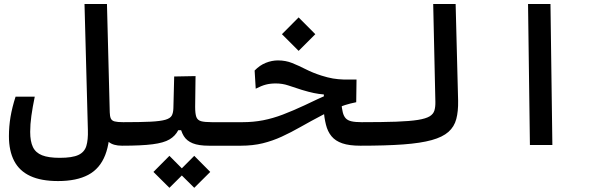

<svg xmlns="http://www.w3.org/2000/svg" viewBox="-20 -713 2970 944"><path d="M580.1 3.4Q536.6 3.4 514.4 -15.4Q492.2 -34.2 486.3 -74.2L519.5 -162.1Q520 -141.1 524.9 -130.4Q529.8 -119.6 543.7 -116Q557.6 -112.3 585.9 -112.3Q604.5 -112.3 613.5 -101.1Q622.6 -89.8 622.6 -62Q622.6 -25.4 610.1 -11Q597.7 3.4 580.1 3.4ZM265.6 177.2Q182.1 177.2 128.7 152.3Q75.2 127.4 49.6 78.1Q23.9 28.8 23.9 -43.5Q23.9 -91.3 31.7 -138.2Q39.6 -185.1 56.6 -237.8H150.9Q140.1 -185.5 134.3 -143.8Q128.4 -102.1 128.4 -64.5Q128.4 -18.1 141.8 10Q155.3 38.1 187 50.5Q218.8 63 273.4 63Q335.9 63 365.7 48.8Q395.5 34.7 404.5 4.6Q413.6 -25.4 412.1 -73.7L395.5 -693.4H505.9L520.5 -126.5Q523.4 -17.6 497.3 49.3Q471.2 116.2 413.8 146.7Q356.4 177.2 265.6 177.2Z M580.1 3.4 585.9 -112.3Q670.9 -112.3 720.2 -114.7Q769.5 -117.2 793.5 -124.3Q817.4 -131.3 824.7 -145Q832 -158.7 832.5 -181.6L836.4 -336.9L941.4 -338.9L939.5 -187.5Q939.5 -153.8 932.4 -132.6Q925.3 -111.3 915 -97.9Q904.8 -84.5 893.1 -72.8H856.4Q841.8 -44.4 813.5 -27.6Q785.2 -10.7 730.2 -3.7Q675.3 3.4 580.1 3.4ZM1166 3.4Q1137.7 3.4 1109.9 3.4Q1082 3.4 1055.9 3.4Q1029.8 3.4 1007.3 3.4Q957 3.4 927.5 -8.5Q897.9 -20.5 883.5 -44.2Q869.1 -67.9 863.8 -102.1L939.5 -187.5Q939.5 -153.8 945.3 -137.9Q951.2 -122.1 968.5 -117.2Q985.8 -112.3 1021.5 -112.3Q1058.1 -112.3 1093 -112.3Q1127.9 -112.3 1171.9 -112.3Q1190.4 -112.3 1199.5 -98.6Q1208.5 -85 1208.5 -62Q1208.5 -25.4 1196 -11Q1183.6 3.4 1166 3.4ZM935.1 210.4 856.4 132.3 935.1 53.2 1013.7 132.3ZM813 210.4 734.4 132.3 813 53.2 891.6 132.3Z M1752 3.4Q1697.3 3.4 1663.1 -8.3Q1628.9 -20 1609.9 -43.2Q1590.8 -66.4 1582.5 -100.1Q1574.2 -133.8 1570.3 -177.7L1658.2 -209.5Q1660.6 -179.7 1665.3 -160.9Q1669.9 -142.1 1679.9 -131.3Q1689.9 -120.6 1708.5 -116.5Q1727.1 -112.3 1757.8 -112.3Q1770.5 -112.3 1778.6 -106.9Q1786.6 -101.6 1790.5 -91.3Q1794.4 -81.1 1794.4 -65.9Q1794.4 -24.4 1782 -10.5Q1769.5 3.4 1752 3.4ZM1163.1 3.4Q1151.4 3.4 1144.5 -10.5Q1137.7 -24.4 1137.7 -57.6Q1137.7 -85.4 1146.7 -98.9Q1155.8 -112.3 1172.4 -112.3Q1225.6 -112.3 1273.4 -121.6Q1321.3 -130.9 1370.6 -149.7Q1419.9 -168.5 1477.5 -195.3Q1515.6 -213.4 1541.5 -225.6Q1567.4 -237.8 1592.3 -247.3Q1617.2 -256.8 1649.9 -266.1L1651.4 -233.9L1572.3 -228V-248.5Q1547.9 -250.5 1523.2 -255.6Q1498.5 -260.7 1464.4 -271Q1426.3 -283.2 1397.2 -293Q1368.2 -302.7 1335.9 -302.7Q1309.1 -302.7 1287.4 -297.1Q1265.6 -291.5 1237.3 -276.9L1231.9 -366.2Q1256.8 -392.1 1286.9 -404.1Q1316.9 -416 1346.7 -416Q1384.3 -416 1416.5 -403.1Q1448.7 -390.1 1483.2 -372.6Q1517.6 -355 1560.5 -341.3Q1591.3 -331.5 1616.9 -327.1Q1642.6 -322.8 1669.9 -322Q1697.3 -321.3 1732.9 -321.8L1731.4 -210.4Q1702.1 -204.6 1677.5 -196.8Q1652.8 -189 1626.5 -177.5Q1600.1 -166 1565.4 -147.5Q1506.8 -116.7 1458.7 -89.4Q1410.6 -62 1365.5 -41.3Q1320.3 -20.5 1271.7 -8.5Q1223.1 3.4 1163.1 3.4ZM1448.2 -462.9 1366.2 -544.9 1448.2 -627.4 1530.3 -544.9Z M1752 3.4Q1737.8 3.4 1730.7 -11.5Q1723.6 -26.4 1723.6 -57.1Q1723.6 -89.4 1733.4 -100.8Q1743.2 -112.3 1757.8 -112.3Q1860.8 -112.3 1928.2 -114.7Q1995.6 -117.2 2034.9 -123.5Q2074.2 -129.9 2092.5 -141.1Q2110.8 -152.3 2116 -170.2Q2121.1 -188 2120.6 -212.4L2109.9 -693.4H2220.2L2232.4 -217.8Q2233.4 -165.5 2223.4 -127.7Q2213.4 -89.8 2184.8 -64.5Q2156.2 -39.1 2102.5 -24.2Q2048.8 -9.3 1962.9 -2.9Q1877 3.4 1752 3.4Z M2585.4 0 2576.2 -693.4H2686.5L2695.8 0Z"/></svg>

Font: Cascadia Code Medium
Style: Regular
Weight: 500
Monospace: yes
Designer: Aaron Bell
Foundry: Saja Typeworks
Version: Version 2407.024